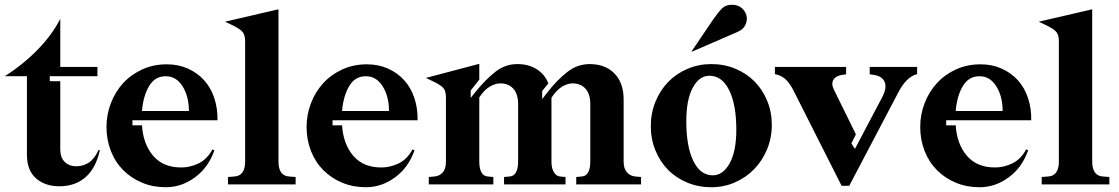

<svg xmlns="http://www.w3.org/2000/svg" viewBox="-27 -774 4696 806"><path d="M182 -454V-433H226V-146Q226 -113 244.5 -94.5Q263 -76 293 -76Q324 -76 347.5 -92.5Q371 -109 387 -145L392 -143Q376 -69 332.5 -30.5Q289 8 222 8Q162 8 124 -25.5Q86 -59 86 -125V-454H-7Q70 -503 131 -565.5Q192 -628 226 -695V-493H382V-454Z M886 -269H529V-248H569Q574 -169 616 -120Q658 -71 734 -71Q771 -71 806.5 -88Q842 -105 865 -147L873 -143Q848 -71 791.5 -29.5Q735 12 669 12Q615 12 569.5 -7Q524 -26 490.5 -59.5Q457 -93 438.5 -140Q420 -187 420 -241Q420 -293 438.5 -341Q457 -389 490 -425Q523 -461 570 -482.5Q617 -504 673 -504Q722 -504 762 -486Q802 -468 830 -437Q858 -406 872.5 -362.5Q887 -319 886 -269ZM669 -454Q623 -454 598.5 -412Q574 -370 569 -308H766Q766 -369 739.5 -411.5Q713 -454 669 -454Z M1002 -602Q1002 -626 992 -639Q982 -652 949 -668L918 -683L1142 -735V-95Q1142 -66 1153.5 -50Q1165 -34 1188 -33L1214 -31V0H930V-31L956 -33Q979 -34 990.5 -50Q1002 -66 1002 -95Z M1726 -269H1369V-248H1409Q1414 -169 1456 -120Q1498 -71 1574 -71Q1611 -71 1646.5 -88Q1682 -105 1705 -147L1713 -143Q1688 -71 1631.5 -29.5Q1575 12 1509 12Q1455 12 1409.5 -7Q1364 -26 1330.5 -59.5Q1297 -93 1278.5 -140Q1260 -187 1260 -241Q1260 -293 1278.5 -341Q1297 -389 1330 -425Q1363 -461 1410 -482.5Q1457 -504 1513 -504Q1562 -504 1602 -486Q1642 -468 1670 -437Q1698 -406 1712.5 -362.5Q1727 -319 1726 -269ZM1509 -454Q1463 -454 1438.5 -412Q1414 -370 1409 -308H1606Q1606 -369 1579.5 -411.5Q1553 -454 1509 -454Z M1773 0V-31L1796 -33Q1819 -35 1832 -50.5Q1845 -66 1845 -95V-365Q1845 -389 1836.5 -401.5Q1828 -414 1798 -429L1761 -447L1985 -506V-440L1949 -394V-363L1968 -387Q2012 -441 2053 -473Q2094 -505 2145 -505Q2192 -505 2226 -483.5Q2260 -462 2275 -424L2249 -392V-358L2270 -385Q2311 -438 2354 -471.5Q2397 -505 2448 -505Q2514 -505 2552.5 -465.5Q2591 -426 2591 -356V-95Q2591 -67 2604.5 -51Q2618 -35 2641 -33L2664 -31V0H2392V-31L2414 -33Q2433 -34 2442 -50.5Q2451 -67 2451 -95V-337Q2451 -379 2431 -401.5Q2411 -424 2376 -424Q2356 -424 2333 -410.5Q2310 -397 2288 -364V-95Q2288 -67 2298.5 -50.5Q2309 -34 2325 -33L2347 -31V0H2089V-31L2111 -33Q2130 -34 2139 -50.5Q2148 -67 2148 -95V-337Q2148 -379 2128 -401.5Q2108 -424 2073 -424Q2052 -424 2028.5 -410Q2005 -396 1985 -365V-95Q1985 -67 1994 -50.5Q2003 -34 2022 -33L2044 -31V0Z M2959 -505Q3013 -505 3060 -485.5Q3107 -466 3140.5 -432Q3174 -398 3193.5 -351Q3213 -304 3213 -250Q3213 -195 3193 -147Q3173 -99 3139 -64Q3105 -29 3058.5 -8.5Q3012 12 2959 12Q2905 12 2858 -7.5Q2811 -27 2777.5 -61Q2744 -95 2724.5 -142.5Q2705 -190 2705 -244Q2705 -299 2724.5 -347Q2744 -395 2778 -430Q2812 -465 2859 -485Q2906 -505 2959 -505ZM2951 -456Q2908 -456 2881 -405.5Q2854 -355 2854 -265Q2854 -159 2883.5 -98.5Q2913 -38 2965 -38Q3008 -38 3036 -88.5Q3064 -139 3064 -229Q3064 -335 3034 -395.5Q3004 -456 2951 -456ZM2876 -558H2880L3069 -640Q3093 -650 3102 -669.5Q3111 -689 3107 -707.5Q3103 -726 3087 -740Q3071 -754 3045 -754Q3020 -754 3005 -739.5Q2990 -725 2968 -694Z M3562 -149 3677 -367Q3697 -406 3686.5 -430.5Q3676 -455 3639 -460L3624 -462V-493H3823V-463Q3798 -456 3779 -436.5Q3760 -417 3744 -386L3538 6H3506L3304 -394Q3288 -425 3271 -441Q3254 -457 3226 -463V-493H3525V-462L3510 -460Q3482 -456 3471.5 -439Q3461 -422 3475 -395L3566 -210L3547 -172Z M4302 -269H3945V-248H3985Q3990 -169 4032 -120Q4074 -71 4150 -71Q4187 -71 4222.5 -88Q4258 -105 4281 -147L4289 -143Q4264 -71 4207.5 -29.5Q4151 12 4085 12Q4031 12 3985.5 -7Q3940 -26 3906.5 -59.5Q3873 -93 3854.5 -140Q3836 -187 3836 -241Q3836 -293 3854.5 -341Q3873 -389 3906 -425Q3939 -461 3986 -482.5Q4033 -504 4089 -504Q4138 -504 4178 -486Q4218 -468 4246 -437Q4274 -406 4288.5 -362.5Q4303 -319 4302 -269ZM4085 -454Q4039 -454 4014.5 -412Q3990 -370 3985 -308H4182Q4182 -369 4155.5 -411.5Q4129 -454 4085 -454Z M4418 -602Q4418 -626 4408 -639Q4398 -652 4365 -668L4334 -683L4558 -735V-95Q4558 -66 4569.5 -50Q4581 -34 4604 -33L4630 -31V0H4346V-31L4372 -33Q4395 -34 4406.5 -50Q4418 -66 4418 -95Z"/></svg>

Font: Redaction
Style: Bold
Weight: 700
Designer: Jeremy Mickel / Forest Young
Foundry: MCKL
Version: Version 2.001; Redaction Bold